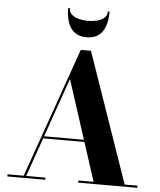

<svg xmlns="http://www.w3.org/2000/svg" viewBox="-64 -1053 921 1108"><g transform="rotate(5 397.0 -499.5)"><path d="M202.5 -237V-249.5H500.5V-237ZM438 -764.5 699 -12.5H773.5V0H431V-12.5H519L331.5 -591.5L128.5 -12.5H240.5V0H20.5V-12.5H114L379 -764.5ZM405.5 -840Q363 -840 336.5 -859.8Q310 -879.5 297.8 -915.2Q285.5 -951 285.5 -999H295.5Q295.5 -976 311.8 -961.8Q328 -947.5 353.2 -941.2Q378.5 -935 405.5 -935Q432.5 -935 457.8 -941.2Q483 -947.5 499.2 -961.8Q515.5 -976 515.5 -999H525.5Q525.5 -951 513.2 -915.2Q501 -879.5 474.5 -859.8Q448 -840 405.5 -840Z"/></g></svg>

Font: Bodoni Moda 18pt
Style: Bold
Weight: 700
Designer: Owen Earl
Foundry: indestructible type
Version: Version 2.004